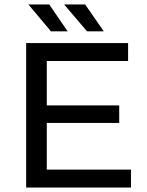

<svg xmlns="http://www.w3.org/2000/svg" viewBox="-20 -836 656 856"><path d="M564 -80H188.6V-288H511.5V-366.2H188.6V-564H551.1V-644H96.6V0H564ZM106.7 -816 207 -696.4H281.5L199.6 -816ZM265.9 -816 368 -696.4H442.5L359.7 -816Z"/></svg>

Font: Montserrat Ace
Style: Regular
Weight: 500
Designer: Julieta Ulanovsky
Foundry: Julieta Ulanovsky
Version: Version 1